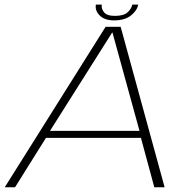

<svg xmlns="http://www.w3.org/2000/svg" viewBox="-33 -790 813 810"><path d="M-13 0 412.5 -677H476L661.5 0H618L561.5 -208.5H161L30.5 0ZM178 -238H555.5L441.5 -652.5H440ZM448.5 -704Q408 -704 387.5 -724.8Q367 -745.5 371.5 -770.5H396.5Q393.5 -754.5 405.5 -738.8Q417.5 -723 452 -723Q489.5 -723 505.8 -738.5Q522 -754 525 -770.5H550Q545.5 -745.5 519.5 -724.8Q493.5 -704 448.5 -704Z"/></svg>

Font: Anybody ExtraExpanded ExtraLight
Style: Italic
Weight: 200
Width: 8
Italic angle: -10°
Designer: Tyler Finck
Foundry: Etcetera Type Company
Version: Version 1.010; ttfautohint (v1.8.3) -l 8 -r 50 -G 200 -x 14 